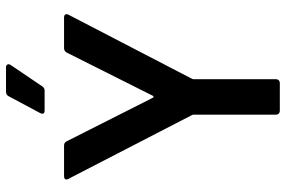

<svg xmlns="http://www.w3.org/2000/svg" viewBox="-172 -756 927 622"><g transform="rotate(-90 291.0 -444.5)"><path d="M229 -287 23 -686Q21 -690 21 -692Q21 -700 32 -700H131Q141 -700 145 -691L286 -412Q289 -408 292 -412L432 -691Q437 -700 446 -700H546Q553 -700 555.5 -696Q558 -692 555 -686L348 -287Q346 -283 346 -281V-13Q346 -8 342.5 -4.5Q339 -1 334 -1H243Q238 -1 234.5 -4.5Q231 -8 231 -13V-281Q231 -283 229 -287ZM306 -888H384Q391 -888 393.5 -883.5Q396 -879 392 -873L323 -771Q318 -763 309 -763H244Q237 -763 235 -767Q233 -771 236 -777L291 -880Q295 -888 306 -888Z"/></g></svg>

Font: Barlow SemiBold
Style: Regular
Weight: 600
Designer: Jeremy Tribby
Foundry: Tribby Type
Version: Version 1.422